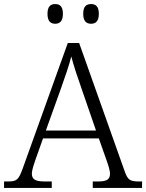

<svg xmlns="http://www.w3.org/2000/svg" viewBox="-22 -926 720 946"><path d="M427 -809C449 -809 465 -821 465 -858C465 -895 449 -906 427 -906C404 -906 388 -895 388 -858C388 -821 404 -809 427 -809ZM250 -809C272 -809 288 -821 288 -858C288 -895 272 -906 250 -906C228 -906 212 -895 212 -858C212 -821 228 -809 250 -809ZM-2 0H233V-32H196C150 -32 135 -44 135 -71C135 -88 147 -123 153 -140L190 -244H465L503 -136C509 -120 520 -87 520 -71C520 -44 507 -32 463 -32H435V0H678V-32H661C618 -32 607 -40 592 -83L368 -714H312L90 -96C70 -41 61 -32 19 -32H-2ZM204 -283 279 -492C298 -546 320 -608 329 -648C341 -603 362 -539 382 -483L451 -283Z"/></svg>

Font: Noto Serif Tamil Light
Style: Italic
Weight: 300
Italic angle: -12°
Designer: Indian Type Foundry, Tom Grace, and the Monotype Design Team
Foundry: Monotype Imaging Inc.
Version: Version 2.003